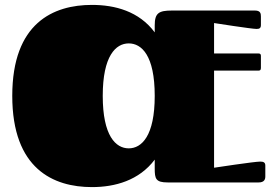

<svg xmlns="http://www.w3.org/2000/svg" viewBox="-20 -744 1123 783"><path d="M853 -526V-650C853 -650 1006 -626 1026 -626C1038 -626 1044 -629 1044 -642V-677C1044 -689 1042 -701 1020 -701H681C628 -701 611 -691 611 -641V-612C547 -698 449 -724 355 -724C198 -724 30 -651 30 -353C30 -55 198 19 355 19C449 19 547 -8 611 -93V-57C611 -15 615 0 664 0H1035C1057 0 1062 -12 1062 -24V-69C1062 -82 1054 -85 1041 -85C1017 -85 853 -60 853 -60V-456H1034C1041 -456 1044 -459 1044 -467V-516C1044 -522 1042 -526 1034 -526ZM399 -353C399 -516 452 -567 505 -567C557 -567 611 -519 611 -353C611 -190 558 -139 505 -139C452 -139 399 -190 399 -353Z"/></svg>

Font: Fascinate
Style: Regular
Weight: 900
Designer: Astigmatic (AOETI)
Foundry: Astigmatic (AOETI)
Version: Version 1.000